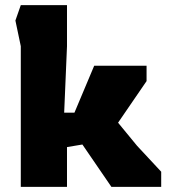

<svg xmlns="http://www.w3.org/2000/svg" viewBox="-20 -728 658 748"><path d="M61 0V-548L40 -648L61 -708H241V-548L230 -289H270L347 -472H551V-412L440 -250L514 -160L608 -59V0H414L301 -165L241 -155V0Z"/></svg>

Font: Rowdies
Style: Regular
Weight: 400
Designer: Jaikishan Patel
Version: Version 1.000; ttfautohint (v1.8.3)